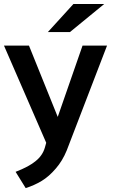

<svg xmlns="http://www.w3.org/2000/svg" viewBox="-25 -731 589 968"><path d="M53.7 135.3Q122.1 108.9 155.3 80.6Q189.5 53.2 201.2 13.2L208 -11.2L-4.9 -501H121.1L266.1 -141.6L391.1 -501H514.6L311.5 27.3Q290 80.1 256.3 118.7Q222.2 158.7 185.1 181.2Q147.9 203.6 104.5 217.3ZM216.3 -569.3 345.2 -710.9H500.5L327.6 -569.3Z"/></svg>

Font: Ride
Style: Bold
Weight: 700
Version: Version 3.000